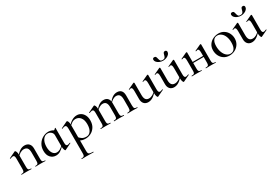

<svg xmlns="http://www.w3.org/2000/svg" viewBox="76 -1755 4626 3194"><g transform="rotate(-30 2389.0 -158.0)"><path d="M312 -12Q337 -12 349.5 -17.5Q362 -23 366.5 -37.5Q371 -52 371 -81V-238Q371 -296 350 -323Q329 -350 283 -350Q248 -350 212.5 -329Q177 -308 152 -273L148 -285Q232 -399 324 -399Q379 -399 409.5 -366.5Q440 -334 440 -276V-81Q440 -52 444.5 -37.5Q449 -23 461.5 -17.5Q474 -12 500 -12Q503 -12 503 -6Q503 0 500 0Q476 0 461 -1L406 -2L351 -1Q336 0 312 0Q309 0 309 -6Q309 -12 312 -12ZM43 -12Q68 -12 80.5 -17.5Q93 -23 97.5 -37.5Q102 -52 102 -81V-276Q102 -309 94.5 -323.5Q87 -338 69 -338Q52 -338 16 -324H14Q11 -324 9.5 -329Q8 -334 11 -335L134 -394L140 -395Q150 -395 160.5 -371.5Q171 -348 171 -310V-81Q171 -52 175.5 -37.5Q180 -23 192.5 -17.5Q205 -12 231 -12Q234 -12 234 -6Q234 0 231 0Q207 0 192 -1L137 -2L81 -1Q67 0 43 0Q40 0 40 -6Q40 -12 43 -12Z M555 -162Q555 -234 588.5 -288Q622 -342 674.5 -370.5Q727 -399 782 -399Q817 -399 849 -386Q881 -373 903 -350L852 -292Q852 -329 824 -354Q796 -379 757 -379Q701 -379 666.5 -327Q632 -275 632 -193Q632 -118 661 -73Q690 -28 740 -28Q799 -28 869 -100L877 -93Q833 -45 792.5 -17Q752 11 701 11Q639 11 597 -34.5Q555 -80 555 -162ZM852 -81V-360Q876 -368 888 -375Q900 -382 910 -396Q911 -397 913 -397Q915 -397 917.5 -395.5Q920 -394 920 -393V-107Q920 -75 927.5 -61Q935 -47 953 -47Q966 -47 1002 -60L1004 -61Q1007 -61 1008.5 -56Q1010 -51 1007 -50L884 10L880 11Q870 11 861 -15Q852 -41 852 -81Z M1040 263Q1066 263 1079 257.5Q1092 252 1096.5 238Q1101 224 1101 194V-274Q1101 -308 1093 -323.5Q1085 -339 1066 -339Q1047 -339 1015 -324H1014Q1010 -324 1007.5 -329Q1005 -334 1009 -335L1129 -393Q1133 -395 1136 -395Q1150 -395 1159.5 -371Q1169 -347 1169 -304V194Q1169 224 1176 238Q1183 252 1203 257.5Q1223 263 1265 263Q1268 263 1268 269Q1268 275 1265 275Q1230 275 1210 274L1135 273L1079 274Q1065 275 1040 275Q1037 275 1037 269Q1037 263 1040 263ZM1136 -25 1157 -82Q1186 -46 1217 -27.5Q1248 -9 1295 -9Q1347 -9 1378.5 -54.5Q1410 -100 1410 -184Q1410 -266 1373.5 -311Q1337 -356 1281 -356Q1243 -356 1212 -336Q1181 -316 1146 -277L1137 -286Q1187 -345 1234 -372Q1281 -399 1330 -399Q1372 -399 1407.5 -377Q1443 -355 1464 -313Q1485 -271 1485 -215Q1485 -138 1451.5 -86.5Q1418 -35 1368 -11Q1318 13 1268 13Q1230 13 1201.5 4.5Q1173 -4 1136 -25Z M2080 -12Q2117 -12 2129 -25.5Q2141 -39 2141 -81V-235Q2141 -293 2121 -321Q2101 -349 2058 -349Q2025 -349 1990.5 -328Q1956 -307 1932 -272L1928 -284Q1969 -341 2010.5 -369Q2052 -397 2099 -397Q2152 -397 2180 -366Q2208 -335 2208 -274V-81Q2208 -39 2219.5 -25.5Q2231 -12 2268 -12Q2272 -12 2272 -6Q2272 0 2268 0Q2244 0 2230 -1L2174 -2L2119 -1Q2104 0 2080 0Q2078 0 2078 -6Q2078 -12 2080 -12ZM1821 -12Q1858 -12 1869.5 -25.5Q1881 -39 1881 -81V-235Q1881 -293 1861 -321Q1841 -349 1799 -349Q1765 -349 1731 -328Q1697 -307 1673 -272L1669 -284Q1749 -397 1839 -397Q1891 -397 1920 -367Q1949 -337 1949 -279V-81Q1949 -39 1960.5 -25.5Q1972 -12 2009 -12Q2012 -12 2012 -6Q2012 0 2009 0Q1985 0 1970 -1L1915 -2L1860 -1Q1845 0 1821 0Q1818 0 1818 -6Q1818 -12 1821 -12ZM1564 -12Q1589 -12 1601.5 -17.5Q1614 -23 1618.5 -37.5Q1623 -52 1623 -81V-276Q1623 -309 1615.5 -323.5Q1608 -338 1590 -338Q1573 -338 1537 -324H1535Q1532 -324 1530.5 -329Q1529 -334 1532 -335L1655 -394L1661 -395Q1671 -395 1681.5 -371.5Q1692 -348 1692 -310V-81Q1692 -52 1696.5 -37.5Q1701 -23 1713.5 -17.5Q1726 -12 1752 -12Q1755 -12 1755 -6Q1755 0 1752 0Q1728 0 1713 -1L1658 -2L1602 -1Q1588 0 1564 0Q1561 0 1561 -6Q1561 -12 1564 -12Z M2364 -114V-266Q2364 -303 2357 -320Q2350 -337 2334 -337Q2323 -337 2303 -328H2301Q2298 -328 2296.5 -333Q2295 -338 2298 -339L2416 -394L2420 -395Q2423 -395 2427.5 -392Q2432 -389 2432 -385V-152Q2432 -94 2452.5 -66.5Q2473 -39 2515 -39Q2550 -39 2586 -59.5Q2622 -80 2647 -115L2652 -104Q2568 9 2474 9Q2423 9 2393.5 -23.5Q2364 -56 2364 -114ZM2729 -46Q2744 -46 2778 -60H2779Q2783 -60 2785 -55.5Q2787 -51 2784 -49L2660 10L2656 11Q2646 11 2637 -13Q2628 -37 2628 -76V-266Q2628 -303 2621 -320Q2614 -337 2598 -337Q2587 -337 2566 -328H2564Q2561 -328 2560 -333Q2559 -338 2562 -339L2680 -394L2684 -395Q2688 -395 2692 -392Q2696 -389 2696 -385V-110Q2696 -76 2703.5 -61Q2711 -46 2729 -46Z M2861 -114V-266Q2861 -303 2854 -320Q2847 -337 2831 -337Q2820 -337 2800 -328H2798Q2795 -328 2793.5 -333Q2792 -338 2795 -339L2913 -394L2917 -395Q2920 -395 2924.5 -392Q2929 -389 2929 -385V-152Q2929 -94 2949.5 -66.5Q2970 -39 3012 -39Q3047 -39 3083 -59.5Q3119 -80 3144 -115L3149 -104Q3065 9 2971 9Q2920 9 2890.5 -23.5Q2861 -56 2861 -114ZM3226 -46Q3241 -46 3275 -60H3276Q3280 -60 3282 -55.5Q3284 -51 3281 -49L3157 10L3153 11Q3143 11 3134 -13Q3125 -37 3125 -76V-266Q3125 -303 3118 -320Q3111 -337 3095 -337Q3084 -337 3063 -328H3061Q3058 -328 3057 -333Q3056 -338 3059 -339L3177 -394L3181 -395Q3185 -395 3189 -392Q3193 -389 3193 -385V-110Q3193 -76 3200.5 -61Q3208 -46 3226 -46ZM3092 -540Q3098 -566 3106 -578.5Q3114 -591 3134 -591Q3150 -591 3158.5 -582Q3167 -573 3167 -558Q3167 -534 3148 -512.5Q3129 -491 3097.5 -478.5Q3066 -466 3032 -466Q2997 -466 2965.5 -479Q2934 -492 2915 -513.5Q2896 -535 2896 -559Q2896 -591 2929 -591Q2951 -591 2958.5 -578.5Q2966 -566 2972 -538Q2978 -510 2989 -495Q3000 -480 3031 -480Q3061 -480 3073.5 -496Q3086 -512 3092 -540Z M3584 -12Q3611 -12 3623.5 -17Q3636 -22 3640.5 -36.5Q3645 -51 3645 -81V-266Q3645 -303 3638 -320Q3631 -337 3615 -337Q3607 -337 3584 -328H3582Q3579 -328 3577.5 -333Q3576 -338 3579 -339L3697 -394L3701 -395Q3704 -395 3708.5 -392Q3713 -389 3713 -385V-81Q3713 -50 3717.5 -36Q3722 -22 3734 -17Q3746 -12 3773 -12Q3775 -12 3775 -6Q3775 0 3773 0Q3747 0 3733 -1L3680 -2L3625 -1Q3610 0 3584 0Q3581 0 3581 -6Q3581 -12 3584 -12ZM3315 -12Q3342 -12 3354.5 -17Q3367 -22 3371.5 -36.5Q3376 -51 3376 -81V-266Q3376 -303 3369 -320Q3362 -337 3346 -337Q3338 -337 3315 -328H3313Q3310 -328 3308.5 -333Q3307 -338 3310 -339L3428 -394L3432 -395Q3435 -395 3439.5 -392Q3444 -389 3444 -385V-81Q3444 -50 3448.5 -36Q3453 -22 3465 -17Q3477 -12 3504 -12Q3506 -12 3506 -6Q3506 0 3504 0Q3478 0 3464 -1L3411 -2L3357 -1Q3342 0 3315 0Q3312 0 3312 -6Q3312 -12 3315 -12ZM3408 -203H3677V-183H3408Z M3834 -198Q3834 -263 3866 -308.5Q3898 -354 3948 -376.5Q3998 -399 4050 -399Q4109 -399 4154 -370Q4199 -341 4223 -293.5Q4247 -246 4247 -193Q4247 -132 4217.5 -85Q4188 -38 4139 -12.5Q4090 13 4032 13Q3973 13 3928 -15.5Q3883 -44 3858.5 -92.5Q3834 -141 3834 -198ZM4165 -163Q4165 -228 4145.5 -277Q4126 -326 4092 -352.5Q4058 -379 4016 -379Q3967 -379 3940.5 -341.5Q3914 -304 3914 -231Q3914 -168 3933 -116.5Q3952 -65 3985.5 -35.5Q4019 -6 4061 -6Q4111 -6 4138 -45Q4165 -84 4165 -163Z M4356 -114V-266Q4356 -303 4349 -320Q4342 -337 4326 -337Q4315 -337 4295 -328H4293Q4290 -328 4288.5 -333Q4287 -338 4290 -339L4408 -394L4412 -395Q4415 -395 4419.5 -392Q4424 -389 4424 -385V-152Q4424 -94 4444.5 -66.5Q4465 -39 4507 -39Q4542 -39 4578 -59.5Q4614 -80 4639 -115L4644 -104Q4560 9 4466 9Q4415 9 4385.5 -23.5Q4356 -56 4356 -114ZM4721 -46Q4736 -46 4770 -60H4771Q4775 -60 4777 -55.5Q4779 -51 4776 -49L4652 10L4648 11Q4638 11 4629 -13Q4620 -37 4620 -76V-266Q4620 -303 4613 -320Q4606 -337 4590 -337Q4579 -337 4558 -328H4556Q4553 -328 4552 -333Q4551 -338 4554 -339L4672 -394L4676 -395Q4680 -395 4684 -392Q4688 -389 4688 -385V-110Q4688 -76 4695.5 -61Q4703 -46 4721 -46ZM4587 -540Q4593 -566 4601 -578.5Q4609 -591 4629 -591Q4645 -591 4653.5 -582Q4662 -573 4662 -558Q4662 -534 4643 -512.5Q4624 -491 4592.5 -478.5Q4561 -466 4527 -466Q4492 -466 4460.5 -479Q4429 -492 4410 -513.5Q4391 -535 4391 -559Q4391 -591 4424 -591Q4446 -591 4453.5 -578.5Q4461 -566 4467 -538Q4473 -510 4484 -495Q4495 -480 4526 -480Q4556 -480 4568.5 -496Q4581 -512 4587 -540Z"/></g></svg>

Font: Cormorant Infant Medium
Style: Regular
Weight: 500
Designer: Christian Thalmann (Catharsis Fonts)
Foundry: Catharsis Fonts
Version: Version 4.000